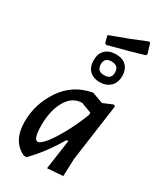

<svg xmlns="http://www.w3.org/2000/svg" viewBox="-213 -935 873 1025"><g transform="rotate(30 223.5 -423.0)"><path d="M389 -854 398 -851 416 -791 411 -782Q347 -762 201 -724L191 -729L180 -773Q304 -818 389 -854ZM358 -623Q358 -581 333 -557.5Q308 -534 268 -534Q230 -534 206.5 -556.5Q183 -579 183 -620Q183 -661 206.5 -684Q230 -707 272 -707Q314 -707 336 -684Q358 -661 358 -623ZM270 -662Q227 -662 227 -621Q227 -578 271 -578Q315 -578 315 -619Q315 -662 270 -662ZM264 -468H269L336 -444L395 -469L405 -463L356 -111L352 -3L256 4L282 -178H271Q206 -67 131 8H115Q28 -33 28 -153Q28 -261 90 -353.5Q152 -446 264 -468ZM115 -180Q115 -93 142 -93Q155 -93 179.5 -120Q204 -147 239.5 -209Q275 -271 307 -352L308 -356V-368L245 -392Q185 -392 150 -332Q115 -272 115 -180Z"/></g></svg>

Font: Alegreya Sans Medium
Style: Italic
Weight: 500
Italic angle: -7°
Designer: Juan Pablo del Peral
Foundry: Huerta Tipografica
Version: Version 2.007